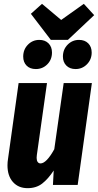

<svg xmlns="http://www.w3.org/2000/svg" viewBox="-20 -964 511 1001"><path d="M19 -102Q19 -119 22 -137L77 -531H225L172 -155Q171 -150 171 -141Q171 -127 176.5 -119.5Q182 -112 191 -112Q222 -112 263 -186L312 -531H459L385 0H256L260 -75Q231 -31 200 -7Q169 17 124 17Q76 17 47.5 -15Q19 -47 19 -102ZM417 -944 471 -885 334 -756H245L141 -892L199 -944L299 -860ZM101 -669Q101 -706 125.5 -731Q150 -756 185 -756Q215 -756 233 -738Q251 -720 251 -690Q251 -653 226.5 -628.5Q202 -604 167 -604Q136 -604 118.5 -622Q101 -640 101 -669ZM308 -669Q308 -706 332.5 -731Q357 -756 392 -756Q422 -756 440 -738Q458 -720 458 -690Q458 -654 433.5 -629Q409 -604 374 -604Q344 -604 326 -622Q308 -640 308 -669Z"/></svg>

Font: Fira Sans Extra Condensed
Style: Bold Italic
Weight: 700
Width: 3
Italic angle: -8°
Designer: Carrois Corporate & Edenspiekermann AG
Foundry: Carrois Corporate GbR & Edenspiekermann AG
Version: Version 4.203